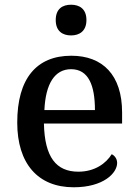

<svg xmlns="http://www.w3.org/2000/svg" viewBox="-20 -783 585 813"><path d="M281 -633C316 -633 346 -651 346 -698C346 -746 316 -763 281 -763C245 -763 216 -746 216 -698C216 -651 245 -633 281 -633ZM292 10C418 10 476 -50 476 -93C476 -112 464 -125 453 -130C429 -91 381 -56 312 -56C218 -56 169 -117 166 -260H497V-307C497 -465 415 -547 282 -547C135 -547 53 -451 53 -264C53 -91 140 10 292 10ZM382 -317H168C173 -429 212 -490 281 -490C355 -490 382 -421 382 -317Z"/></svg>

Font: Noto Serif Myanmar Medium
Style: Regular
Weight: 500
Designer: Ben Mitchell and the Monotype Design Team
Foundry: Monotype Imaging Inc.
Version: Version 2.106